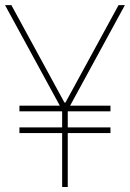

<svg xmlns="http://www.w3.org/2000/svg" viewBox="-23 -748 519 768"><path d="M22.5 -727.5 248 -313.5H222.7L-2.9 -727.5ZM225.6 -313.5 451.2 -727.5H476.6L251 -313.5ZM248 -337.9V0H225.6V-337.9ZM418.9 -325.2V-302.7H54.7V-325.2ZM418.9 -238.3V-215.8H54.7V-238.3Z"/></svg>

Font: Inter 28pt Thin
Style: Regular
Weight: 250
Designer: Rasmus Andersson
Foundry: rsms
Version: Version 4.001;git-66647c0bb